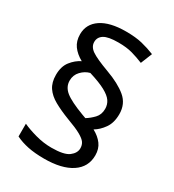

<svg xmlns="http://www.w3.org/2000/svg" viewBox="-185 -869 884 978"><g transform="rotate(30 256.5 -380.0)"><path d="M67 -395Q67 -445 91 -475.5Q115 -506 146 -521Q110 -541 90 -568.5Q70 -596 70 -636Q70 -696 121 -730.5Q172 -765 267 -765Q323 -765 362 -755.5Q401 -746 438 -731L411 -664Q377 -678 343 -687.5Q309 -697 261 -697Q201 -697 176.5 -681.5Q152 -666 152 -638Q152 -610 180 -590.5Q208 -571 284 -543Q361 -515 404 -479Q447 -443 447 -383Q447 -332 424 -299.5Q401 -267 372 -250Q407 -231 426.5 -204.5Q446 -178 446 -140Q446 -71 388.5 -33Q331 5 228 5Q173 5 132 -3.5Q91 -12 59 -28V-103Q91 -88 138 -75Q185 -62 232 -62Q306 -62 334 -83.5Q362 -105 362 -133Q362 -152 352.5 -166Q343 -180 315.5 -195.5Q288 -211 233 -231Q181 -251 143.5 -272Q106 -293 86.5 -322Q67 -351 67 -395ZM142 -405Q142 -368 173.5 -342.5Q205 -317 285 -287L307 -279Q330 -293 350.5 -314.5Q371 -336 371 -370Q371 -395 357.5 -415Q344 -435 310 -453.5Q276 -472 214 -491Q186 -484 164 -461Q142 -438 142 -405Z"/></g></svg>

Font: Noto Sans SignWriting
Style: Regular
Weight: 400
Designer: Monotype Design Team
Foundry: Monotype Imaging Inc.
Version: Version 2.004; ttfautohint (v1.8.4.7-5d5b)